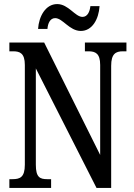

<svg xmlns="http://www.w3.org/2000/svg" viewBox="-20 -923 658 943"><path d="M377 -771C433 -771 465 -829 469 -893H424C421 -866 410 -840 385 -840C349 -840 316 -903 261 -903C204 -903 171 -843 167 -781H213C215 -808 226 -834 251 -834C288 -834 321 -771 377 -771ZM26 0H231V-43H212C176 -43 156 -52 156 -114V-587L454 0H526V-600C526 -659 549 -671 583 -671H601V-714H397V-671H415C449 -671 472 -660 472 -604V-162L197 -714H26V-671H45C77 -671 102 -662 102 -604V-114C102 -52 78 -43 41 -43H26Z"/></svg>

Font: Noto Serif Khmer ExtraCondensed Medium
Style: Regular
Weight: 500
Width: 2
Designer: Danh Hong and the Monotype Design Team
Foundry: Monotype Imaging Inc.
Version: Version 2.004